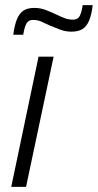

<svg xmlns="http://www.w3.org/2000/svg" viewBox="-20 -732 383 752"><path d="M24 0 131 -510H190L82 0ZM32 -596Q37 -634 46.5 -657Q56 -680 72 -690.5Q88 -701 114 -701Q138 -701 159 -693Q180 -685 201 -675Q217 -667 233 -661Q249 -655 266 -655Q284 -655 291.5 -668Q299 -681 304 -712H343Q339 -676 329.5 -652.5Q320 -629 303.5 -618.5Q287 -608 260 -608Q237 -608 217 -615.5Q197 -623 175 -632Q159 -640 143 -647Q127 -654 109 -654Q92 -654 84 -640.5Q76 -627 71 -596Z"/></svg>

Font: Saira SemiCondensed Light
Style: Italic
Weight: 300
Width: 4
Italic angle: -12°
Designer: Hector Gatti with collaboration of the Omnibus-Type team
Foundry: Omnibus-Type
Version: Version 1.101